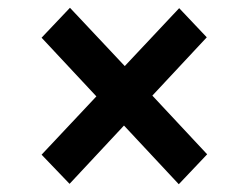

<svg xmlns="http://www.w3.org/2000/svg" viewBox="-20 -606 640 494"><path d="M159 -133 87 -208 228 -358 87 -509 160 -586 301 -436 441 -585 512 -510 372 -360 513 -209 440 -132 299 -283Z"/></svg>

Font: Red Hat Mono
Style: Regular
Weight: 300
Monospace: yes
Designer: Pentagram, MCKL
Foundry: Pentagram, MCKL
Version: Version 1.023